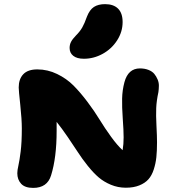

<svg xmlns="http://www.w3.org/2000/svg" viewBox="-20 -939 862 932"><path d="M387.2 -653.8Q353.5 -653.8 335.7 -668Q317.9 -682.1 317.9 -706.1Q317.9 -722.7 325 -736.1Q332 -749.5 348.1 -766.1Q368.2 -786.1 379.4 -805.9Q390.6 -825.7 401.9 -857.9Q415 -891.6 436 -905.3Q457 -918.9 490.2 -918.9Q531.2 -918.9 553.2 -897Q575.2 -875 575.2 -832Q575.2 -784.7 548.6 -743.2Q522 -701.7 478.5 -677.7Q435.1 -653.8 387.2 -653.8ZM141.1 -26.9Q101.1 -26.9 82.5 -47.1Q64 -67.4 64 -98.1Q64 -112.3 69.3 -135.5Q74.7 -158.7 80.3 -203.6Q85.9 -248.5 85.9 -315.9Q85.9 -359.4 78.4 -429.9Q70.8 -500.5 70.8 -514.2Q70.8 -555.2 93 -578.6Q115.2 -602.1 161.1 -602.1Q211.4 -602.1 257.3 -579.8Q303.2 -557.6 336.9 -523.7Q370.6 -489.7 404.5 -444.6Q438.5 -399.4 463.6 -358.2Q488.8 -316.9 519.3 -274.9Q549.8 -232.9 575.2 -210Q580.1 -238.3 580.1 -272Q580.1 -305.7 575.9 -362.8Q571.8 -419.9 572.8 -460.7Q573.7 -501.5 584 -540Q602.1 -606.9 659.2 -606.9Q682.6 -606.9 700.9 -599.6Q719.2 -592.3 729 -580.3Q738.8 -568.4 745.1 -553.2Q751.5 -538.1 751.2 -522.5Q751 -506.8 749 -492.2Q739.7 -449.2 738.3 -414.3Q736.8 -379.4 739.5 -328.6Q742.2 -277.8 742.2 -248Q742.2 -206.5 739 -176Q735.8 -145.5 726.3 -116.2Q716.8 -86.9 700.4 -68.6Q684.1 -50.3 656.5 -39.1Q628.9 -27.8 590.8 -27.8Q552.7 -27.8 518.6 -42Q484.4 -56.2 459 -77.9Q433.6 -99.6 406 -134Q378.4 -168.5 358.2 -200Q337.9 -231.4 308.6 -274.2Q279.3 -316.9 254.9 -347.2V-303.2Q254.9 -174.3 228 -87.9Q209.5 -26.9 141.1 -26.9Z"/></svg>

Font: Shantell Sans Irregular Bouncy
Style: Regular
Weight: 800
Designer: Stephen Nixon, Anya Danilova, Shantell Martin
Foundry: Arrow Type
Version: Version 1.006;[9816181b4]